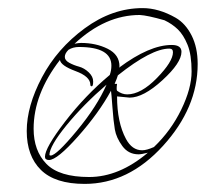

<svg xmlns="http://www.w3.org/2000/svg" viewBox="-20 -426 508 474"><path d="M468 -268Q468 -160 382.5 -66Q297 28 189 28Q116 28 81 -6.5Q46 -41 46 -102.5Q46 -164 83.5 -235Q121 -306 189 -356Q257 -406 332 -406Q372 -406 414 -382Q438 -368 453 -338.5Q468 -309 468 -268ZM345 -49Q329 -45 322 -45Q297 -45 282 -65.5Q267 -86 263.5 -106.5Q260 -127 257.5 -162Q255 -197 254 -202Q224 -147 172.5 -89Q121 -31 101 -31Q91 -31 91 -39Q91 -61 140.5 -125.5Q190 -190 251 -241Q255 -252 255 -264Q255 -310 175 -310Q160 -310 149 -303Q140 -294 140 -285.5Q140 -277 151 -271Q162 -265 175 -261.5Q188 -258 199 -247.5Q210 -237 210 -225Q210 -213 206.5 -213Q203 -213 203 -217Q203 -237 166.5 -250.5Q130 -264 128 -278Q63 -194 63 -108Q63 -54 94.5 -21.5Q126 11 200 11Q274 11 345 -49ZM386 -376Q344 -388 325 -389Q240 -389 164 -318Q174 -320 180 -320Q217 -320 246 -305.5Q275 -291 275 -262L274 -259Q349 -315 404 -315Q428 -315 428 -298Q428 -271 381 -228Q334 -185 300 -185L269 -188Q269 -124 291 -83Q306 -55 331 -55Q342 -55 360 -63Q402 -103 427.5 -155.5Q453 -208 453 -249.5Q453 -291 443 -315.5Q433 -340 419 -353.5Q405 -367 386 -376ZM271 -240Q269 -233 263 -219H269Q268 -213 268 -208Q268 -203 269 -202Q281 -193 294 -193Q328 -193 367.5 -233.5Q407 -274 407 -297Q407 -306 398 -306Q354 -306 271 -240ZM105 -42Q119 -42 169.5 -103Q220 -164 243 -217Q186 -168 144 -116.5Q102 -65 102 -43Q104 -42 105 -42Z"/></svg>

Font: Mrs Saint Delafield
Style: Regular
Weight: 400
Designer: Alejandro Paul
Foundry: Alejandro Paul
Version: Version 1.000